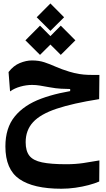

<svg xmlns="http://www.w3.org/2000/svg" viewBox="-20 -788 626 1129"><path d="M340.8 321.8Q176.3 321.8 94 264.9Q11.7 208 11.7 72.8Q11.7 -35.6 66.9 -103.3Q122.1 -170.9 222.4 -208Q322.8 -245.1 457 -261.7L458.5 -239.3L392.6 -243.2V-264.6Q367.2 -265.1 338.9 -266.4Q310.5 -267.6 268.1 -275.4Q236.3 -281.2 214.1 -284.9Q191.9 -288.6 168.9 -288.6Q134.8 -288.6 99.9 -278.8Q64.9 -269 39.1 -250.5L30.3 -364.3Q59.1 -401.9 96.4 -417.2Q133.8 -432.6 168 -432.6Q209 -432.6 241.7 -421.6Q274.4 -410.6 308.3 -395.5Q342.3 -380.4 387.2 -366.7Q418 -357.4 445.1 -353Q472.2 -348.6 500.7 -347.7Q529.3 -346.7 564.5 -347.2L563 -205.1Q408.7 -180.7 313.5 -148.9Q218.3 -117.2 174.6 -69.8Q130.9 -22.5 130.9 48.3Q130.9 99.6 152.8 127.7Q174.8 155.8 227.1 166.7Q279.3 177.7 370.1 177.7Q422.4 177.7 469.2 170.9Q516.1 164.1 564.5 155.3L563.5 279.3Q536.6 291 500.5 300.5Q464.4 310.1 423.3 315.9Q382.3 321.8 340.8 321.8ZM276.4 -606.4 195.8 -686.5 276.4 -767.6 356.9 -686.5ZM337.4 -465.3 251.5 -550.8 337.4 -637.2 423.3 -550.8ZM215.3 -465.3 129.4 -550.8 215.3 -637.2 301.3 -550.8Z"/></svg>

Font: Cascadia Mono
Style: Regular
Weight: 400
Monospace: yes
Designer: Aaron Bell
Foundry: Saja Typeworks
Version: Version 2404.023